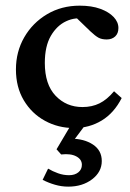

<svg xmlns="http://www.w3.org/2000/svg" viewBox="-20 -451 466 688"><path d="M245.1 7.8Q188.5 7.8 141.1 -18.1Q93.8 -43.9 65.4 -91.3Q37.1 -138.7 37.1 -202.1Q37.1 -265.6 66.9 -317.4Q96.7 -369.1 148.4 -399.9Q200.2 -430.7 265.6 -430.7Q308.6 -430.7 339.4 -419.4Q370.1 -408.2 387.2 -390.1Q404.3 -372.1 404.3 -350.6Q404.3 -331.1 392.6 -320.3Q380.9 -309.6 362.3 -309.6Q344.7 -309.6 333 -315.9Q321.3 -322.3 303.7 -338.9L247.1 -393.6L286.1 -382.8Q251 -390.6 217.3 -375Q183.6 -359.4 162.1 -322.3Q140.6 -285.2 140.6 -225.6Q140.6 -148.4 179.2 -107.9Q217.8 -67.4 275.4 -67.4Q309.6 -67.4 336.4 -80.6Q363.3 -93.8 388.7 -124L416 -99.6Q388.7 -45.9 344.2 -19Q299.8 7.8 245.1 7.8ZM224.6 217.8Q200.2 217.8 176.8 210.9Q153.3 204.1 132.8 193.4L152.3 153.3Q168.9 163.1 188 169.9Q207 176.8 227.5 176.8Q248 176.8 260.7 166.5Q273.4 156.2 273.4 139.6Q273.4 120.1 253.4 109.4Q233.4 98.6 199.2 102.5L182.6 84L239.3 -11.7H292L227.5 74.2L233.4 45.9Q281.2 45.9 313 66.9Q344.7 87.9 344.7 126Q344.7 165 310.1 191.4Q275.4 217.8 224.6 217.8Z"/></svg>

Font: Crimson Pro ExtraLight Medium
Style: Regular
Weight: 500
Version: Version 1.002